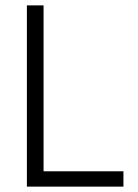

<svg xmlns="http://www.w3.org/2000/svg" viewBox="-20 -694 514 714"><path d="M439 0H80V-674H142V-57H439Z"/></svg>

Font: Hind Madurai Light
Style: Regular
Weight: 300
Designer: Jyotish Sonowal
Foundry: Indian Type Foundry
Version: Version 1.001;PS 1.0;hotconv 1.0.86;makeotf.lib2.5.63406; tt